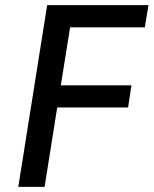

<svg xmlns="http://www.w3.org/2000/svg" viewBox="-20 -725 596 745"><path d="M51 0 163 -705H556L542 -619H252L216 -394H490L477 -308H202L153 0Z"/></svg>

Font: Nunito Sans 7pt Condensed SemiBold
Style: Italic
Weight: 600
Width: 3
Italic angle: -9°
Designer: Vernon Adams
Foundry: Vernon Adams
Version: Version 3.101;gftools[0.9.27]